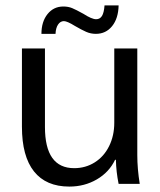

<svg xmlns="http://www.w3.org/2000/svg" viewBox="-20 -679 592 709"><path d="M61 0ZM61 -211V-500H146V-210Q146 -58 254 -58Q296 -58 330 -79.5Q364 -101 383 -139.5Q402 -178 402 -226V-500H487V-106Q487 -56 496 0H418Q409 -44 408 -89H405Q383 -43 337.5 -16.5Q292 10 236 10Q150 10 105.5 -46Q61 -102 61 -211ZM214 -655Q232 -655 246.5 -649Q261 -643 288 -628Q319 -608 335 -608Q349 -608 356.5 -620Q364 -632 366 -659H418Q417 -611 394 -582.5Q371 -554 334 -554Q315 -554 298 -561.5Q281 -569 257 -583Q228 -601 216 -601Q203 -601 194.5 -588.5Q186 -576 185 -554H133Q133 -599 155.5 -627Q178 -655 214 -655Z"/></svg>

Font: Sarabun
Style: Regular
Weight: 400
Designer: Suppakit Chalermlarp | Katatrad Co.,Ltd.
Foundry: Cadson Demak Co.,Ltd.
Version: Version 1.000; ttfautohint (v1.6)